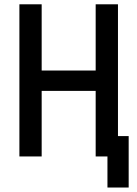

<svg xmlns="http://www.w3.org/2000/svg" viewBox="-20 -713 626 875"><path d="M469.7 141.6V0H416V-298.8H169.9V0H68.4V-693.4H169.9V-391.6H416V-693.4H517.6V-92.8H566.4V141.6Z"/></svg>

Font: CaskaydiaCove NFP
Style: Regular
Weight: 400
Designer: Aaron Bell
Foundry: Saja Typeworks
Version: Version 2111.001; VTT 6.35;Nerd Fonts 3.1.1